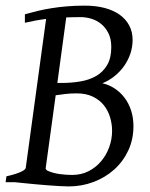

<svg xmlns="http://www.w3.org/2000/svg" viewBox="-20 -650 535 685"><path d="M269 -588.9Q254.4 -588.9 241.2 -588.6Q228 -588.4 216.3 -587.9L184.6 -354H200.2Q234.4 -354 266.4 -359.4Q298.3 -364.7 323 -378.9Q347.7 -393.1 362.3 -418Q377 -442.9 377 -481.9Q377 -511.7 366.5 -532.2Q356 -552.7 339.8 -565.4Q323.7 -578.1 304.7 -583.5Q285.6 -588.9 269 -588.9ZM252.9 -316.9Q231.4 -316.9 213.4 -314.7Q195.3 -312.5 178.7 -310.1L143.1 -50.8Q141.6 -46.9 148.4 -41.5Q157.7 -37.1 168.9 -33.9Q180.2 -30.8 192.1 -29.1Q204.1 -27.3 215.8 -26.6Q227.5 -25.9 237.8 -25.9Q270 -25.9 296.1 -39.3Q322.3 -52.7 340.8 -74.7Q359.4 -96.7 369.6 -125Q379.9 -153.3 379.9 -183.1Q379.9 -207.5 372.8 -231.4Q365.7 -255.4 350.6 -274.4Q335.4 -293.5 311.3 -305.2Q287.1 -316.9 252.9 -316.9ZM456.1 -200.2Q456.1 -152.3 437.5 -112.8Q418.9 -73.2 387.2 -44.9Q355.5 -16.6 313.5 -0.7Q271.5 15.1 225.1 15.1Q211.9 15.1 192.6 13.9Q173.3 12.7 151.9 11.2Q130.4 9.8 109.1 7.6Q87.9 5.4 70.8 3.9Q53.7 2.4 32.2 0H0L2.9 -21Q33.7 -27.8 52.2 -35.9Q70.8 -43.9 71.8 -50.8L144.5 -582.5Q122.6 -579.6 104.5 -576.2Q86.4 -572.8 68.8 -568.8V-599.1Q91.3 -605.5 114.7 -611.1Q138.2 -616.7 164.1 -620.8Q189.9 -625 219.2 -627.4Q248.5 -629.9 282.2 -629.9Q321.8 -629.9 353.3 -621.6Q384.8 -613.3 407 -597.4Q429.2 -581.5 441.2 -558.8Q453.1 -536.1 453.1 -507.8Q453.1 -482.4 445.1 -458.5Q437 -434.6 422.6 -414.3Q408.2 -394 388.4 -378.2Q368.7 -362.3 345.2 -353Q370.1 -347.2 390.4 -333.5Q410.6 -319.8 425.3 -300Q439.9 -280.3 448 -254.9Q456.1 -229.5 456.1 -200.2Z"/></svg>

Font: Akkhara
Style: Italic
Weight: 400
Italic angle: -7°
Designer: J. Victor Gaultney
Version: Version 1.00 June 13, 2006, initial release